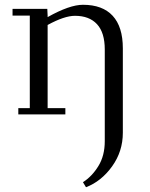

<svg xmlns="http://www.w3.org/2000/svg" viewBox="-20 -476 624 799"><path d="M32.2 -411.1V-439H176.8L178.2 -411.1V-404.8Q269.5 -456.1 325.2 -456.1Q406.7 -456.1 449 -410.2Q491.2 -364.3 491.2 -274.9V76.2Q491.2 154.3 446.3 216.6Q401.4 278.8 337.9 303.2L325.2 282.2Q362.8 258.3 389.4 215.1Q416 171.9 416 111.8V-270Q416 -340.3 383.8 -375.2Q351.6 -410.2 292 -410.2Q248 -410.2 178.2 -372.1V-25.9H252V0H56.2V-25.9H104V-411.1Z"/></svg>

Font: Dehuti
Style: Book
Weight: 400
Version: Version 1.2